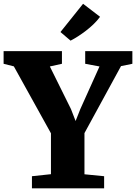

<svg xmlns="http://www.w3.org/2000/svg" viewBox="-42 -1020 738 1040"><path d="M234 -76.5V-298L33 -660.5L-22.5 -674.5V-743H293.5V-674.5L228 -660L342.5 -429L367.5 -364.5L393 -429L497 -660L419.5 -674.5V-743H675V-674.5L613.5 -662L415.5 -299V-76L522 -65.5V0H131V-65.5ZM340 -800 285.5 -846.5 408 -999.5 500 -929Q484.5 -908 464.8 -889Q445 -870 423.5 -853.5Q402 -837 381 -823.5Q360 -810 340.5 -800Z"/></svg>

Font: Merriweather 20pt Black
Style: Regular
Weight: 900
Version: Version 2.100